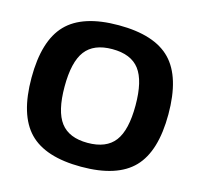

<svg xmlns="http://www.w3.org/2000/svg" viewBox="-107 -835 1009 970"><g transform="rotate(15 398.0 -350.0)"><path d="M125 -632Q210 -720 398 -720Q586 -720 671 -632Q756 -544 756 -350Q756 -156 671 -68Q586 20 398 20Q210 20 125 -68Q40 -156 40 -350Q40 -544 125 -632ZM398 -595Q301 -595 257 -537Q213 -479 213 -350Q213 -221 257 -163Q301 -105 398 -105Q496 -105 540 -163Q584 -221 584 -350Q584 -479 540 -537Q496 -595 398 -595Z"/></g></svg>

Font: Fivo Sans
Style: Regular
Weight: 700
Designer: Alexander Slobzheninov
Foundry: Alexander Slobzheninov
Version: 1.0